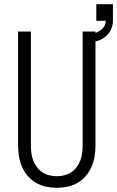

<svg xmlns="http://www.w3.org/2000/svg" viewBox="-20 -885 557 913"><path d="M250 8Q224 8 198.5 2.5Q173 -3 150.5 -16Q128 -29 111 -49.5Q94 -70 84 -93.5Q74 -117 70 -143Q66 -169 66 -195V-735H127V-195Q127 -177 129 -159Q131 -141 137.5 -123.5Q144 -106 155 -91Q166 -76 181 -66Q196 -56 214 -51.5Q232 -47 250 -47Q268 -47 286 -51.5Q304 -56 319 -66Q334 -76 345 -91Q356 -106 362.5 -123.5Q369 -141 371 -159Q373 -177 373 -195V-735H434V-195Q434 -169 430 -143Q426 -117 416 -93.5Q406 -70 389 -49.5Q372 -29 349.5 -16Q327 -3 301.5 2.5Q276 8 250 8ZM404 -680 397 -720Q411 -722 425.5 -726Q440 -730 453 -737.5Q466 -745 474.5 -758Q483 -771 483 -786H438V-865H517V-786Q517 -765 508 -745Q499 -725 482.5 -711.5Q466 -698 445.5 -691Q425 -684 404 -680Z"/></svg>

Font: Iosevka Fixed SS04 Light
Style: Regular
Weight: 300
Monospace: yes
Designer: Belleve Invis
Foundry: Belleve Invis
Version: Version 32.5.0